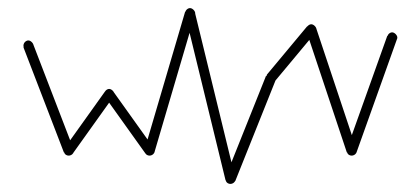

<svg xmlns="http://www.w3.org/2000/svg" viewBox="-20 -453 1040 475"><path d="M38 -340Q38 -337 39.5 -334Q41 -331 44 -329.5Q47 -328 50 -328Q53 -328 56 -329.5Q59 -331 61 -334Q63 -337 63 -340Q63 -343 61 -346Q59 -349 56 -351Q53 -353 50 -353Q47 -353 44 -351Q41 -349 39.5 -346Q38 -343 38 -340Z M62 -344 38 -336 138 -76 162 -84Z M138 -80Q138 -77 139.5 -74Q141 -71 144 -69.5Q147 -68 150 -68Q153 -68 156 -69.5Q159 -71 161 -74Q163 -77 163 -80Q163 -83 161 -86Q159 -89 156 -91Q153 -93 150 -93Q147 -93 144 -91Q141 -89 139.5 -86Q138 -83 138 -80Z M140 -87 160 -73 260 -213 240 -227Z M238 -220Q238 -217 239.5 -214Q241 -211 244 -209.5Q247 -208 250 -208Q253 -208 256 -209.5Q259 -211 261 -214Q263 -217 263 -220Q263 -223 261 -226Q259 -229 256 -231Q253 -233 250 -233Q247 -233 244 -231Q241 -229 239.5 -226Q238 -223 238 -220Z M260 -227 240 -213 340 -73 360 -87Z M338 -80Q338 -77 339.5 -74Q341 -71 344 -69.5Q347 -68 350 -68Q353 -68 356 -69.5Q359 -71 361 -74Q363 -77 363 -80Q363 -83 361 -86Q359 -89 356 -91Q353 -93 350 -93Q347 -93 344 -91Q341 -89 339.5 -86Q338 -83 338 -80Z M338 -84 362 -76 462 -416 438 -424Z M438 -420Q438 -417 439.5 -414Q441 -411 444 -409.5Q447 -408 450 -408Q453 -408 456 -409.5Q459 -411 461 -414Q463 -417 463 -420Q463 -423 461 -426Q459 -429 456 -431Q453 -433 450 -433Q447 -433 444 -431Q441 -429 439.5 -426Q438 -423 438 -420Z M462 -423 438 -417 538 -7 562 -13Z M538 -10Q538 -7 539.5 -4Q541 -1 544 0.5Q547 2 550 2Q553 2 556 0.5Q559 -1 561 -4Q563 -7 563 -10Q563 -13 561 -16Q559 -19 556 -21Q553 -23 550 -23Q547 -23 544 -21Q541 -19 539.5 -16Q538 -13 538 -10Z M538 -15 562 -5 662 -255 638 -265Z M638 -260Q638 -257 639.5 -254Q641 -251 644 -249.5Q647 -248 650 -248Q653 -248 656 -249.5Q659 -251 661 -254Q663 -257 663 -260Q663 -263 661 -266Q659 -269 656 -271Q653 -273 650 -273Q647 -273 644 -271Q641 -269 639.5 -266Q638 -263 638 -260Z M640 -268 660 -252 760 -372 740 -388Z M738 -380Q738 -377 739.5 -374Q741 -371 744 -369.5Q747 -368 750 -368Q753 -368 756 -369.5Q759 -371 761 -374Q763 -377 763 -380Q763 -383 761 -386Q759 -389 756 -391Q753 -393 750 -393Q747 -393 744 -391Q741 -389 739.5 -386Q738 -383 738 -380Z M762 -384 738 -376 838 -76 862 -84Z M838 -80Q838 -77 839.5 -74Q841 -71 844 -69.5Q847 -68 850 -68Q853 -68 856 -69.5Q859 -71 861 -74Q863 -77 863 -80Q863 -83 861 -86Q859 -89 856 -91Q853 -93 850 -93Q847 -93 844 -91Q841 -89 839.5 -86Q838 -83 838 -80Z M838 -84 862 -76 962 -356 938 -364Z M938 -360Q938 -357 939.5 -354Q941 -351 944 -349.5Q947 -348 950 -348Q953 -348 956 -349.5Q959 -351 961 -354Q963 -357 963 -360Q963 -363 961 -366Q959 -369 956 -371Q953 -373 950 -373Q947 -373 944 -371Q941 -369 939.5 -366Q938 -363 938 -360Z"/></svg>

Font: Linefont Thin
Style: Regular
Weight: 100
Monospace: yes
Version: Version 3.002;gftools[0.9.33]